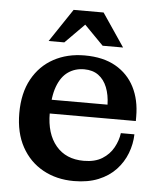

<svg xmlns="http://www.w3.org/2000/svg" viewBox="-52 -749 668 804"><g transform="rotate(5 282.5 -347.0)"><path d="M288 10Q215 10 158 -21.5Q101 -53 68.5 -112Q36 -171 36 -254Q36 -338 68.5 -397Q101 -456 158 -487Q215 -518 288 -518L291 -460Q253 -460 224 -440Q195 -420 179 -377.5Q163 -335 163 -265Q163 -178 205 -128Q247 -78 322 -78Q369 -78 399.5 -97Q430 -116 446.5 -146Q463 -176 467 -207H524Q523 -166 508 -127Q493 -88 464 -57Q435 -26 391 -8Q347 10 288 10ZM101 -263V-321H401L525 -282V-263ZM401 -321Q400 -362 387.5 -393.5Q375 -425 351 -442.5Q327 -460 291 -460L288 -518Q366 -518 418.5 -488Q471 -458 498 -405Q525 -352 525 -282ZM132 -565 225 -704H351L445 -565H359L252 -674H306L198 -565Z"/></g></svg>

Font: Montagu Slab Medium
Style: Regular
Weight: 500
Version: Version 1.000